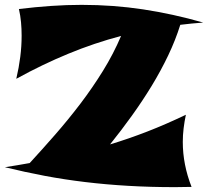

<svg xmlns="http://www.w3.org/2000/svg" viewBox="-26 -750 856 790"><path d="M762.2 19Q744.6 19 728 19.5Q711.4 20 694.8 20Q592.8 20 501.2 14.6Q409.7 9.3 324.2 -1Q238.8 -11.2 157.2 -26.6Q75.7 -42 -5.9 -62Q20.5 -65.9 45.9 -70.3Q71.3 -74.7 96.2 -79.1Q147.9 -135.3 201.4 -196.5Q254.9 -257.8 304.7 -323.2Q354.5 -388.7 397.7 -458.5Q440.9 -528.3 472.2 -602.1Q361.3 -572.8 254.9 -528.8Q148.4 -484.9 41 -425.8Q51.8 -471.7 57.4 -515.9Q63 -560.1 63 -603Q63 -631.8 60.5 -658.7Q58.1 -685.5 51.8 -712.9Q120.1 -721.2 184.1 -725.6Q248 -730 310.1 -730Q440.4 -730 563 -711.4Q685.5 -692.9 810.1 -657.2Q785.6 -655.3 762.5 -653.1Q739.3 -650.9 715.8 -647.9Q696.3 -585.4 666.3 -522.5Q636.2 -459.5 598.4 -397.2Q560.5 -335 516.8 -274.2Q473.1 -213.4 426.8 -155.8Q503.9 -179.2 580.6 -209Q657.2 -238.8 738.8 -277.8Q732.9 -250 729.5 -221.9Q726.1 -193.8 726.1 -166Q726.1 -72.8 762.2 19Z"/></svg>

Font: Shojumaru
Style: Regular
Weight: 400
Version: Version 1.001